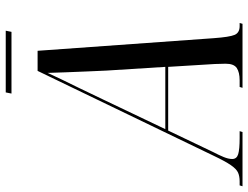

<svg xmlns="http://www.w3.org/2000/svg" viewBox="-175 -747 865 669"><g transform="rotate(-90 257.5 -412.5)"><path d="M-57 0 -54 -10H-40Q-22 -10 -9.5 -15.5Q3 -21 16.5 -40.5Q30 -60 49 -100L345 -714H415L459 -100Q463 -45 470.5 -27.5Q478 -10 501 -10H512L509 0H286L289 -10H312Q340 -10 355 -20Q370 -30 370 -59Q370 -67 369.5 -76.5Q369 -86 369 -96L359 -259H137L62 -102Q52 -83 45 -66Q38 -49 38 -36Q38 -20 55 -15Q72 -10 111 -10H135L132 0ZM244 -483 142 -269H359L346 -475Q345 -505 343 -543Q341 -581 340 -618Q339 -655 338 -679Q327 -655 314.5 -629Q302 -603 285 -568.5Q268 -534 244 -483ZM266 -805 270 -825H485L481 -805Z"/></g></svg>

Font: Noto Serif Display ExtraCondensed
Style: Italic
Weight: 400
Width: 2
Italic angle: -12°
Designer: Monotype Design Team
Foundry: Monotype Imaging Inc.
Version: Version 2.009